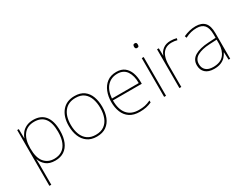

<svg xmlns="http://www.w3.org/2000/svg" viewBox="-80 -1377 2931 2265"><g transform="rotate(-30 1385.5 -244.5)"><path d="M313 -538Q418 -538 472 -469.5Q526 -401 526 -269Q526 -180 499.5 -117.5Q473 -55 423.5 -22.5Q374 10 303 10Q224 10 179 -27Q134 -64 117 -116H115Q117 -82 117 -49.5Q117 -17 117 15V232H91V-528H113L115 -402H117Q128 -437 153 -468Q178 -499 218 -518.5Q258 -538 313 -538ZM313 -513Q217 -513 167 -447.5Q117 -382 117 -265V-262Q117 -135 167.5 -75Q218 -15 303 -15Q365 -15 408.5 -43.5Q452 -72 475.5 -128.5Q499 -185 499 -269Q499 -393 452 -453Q405 -513 313 -513Z M1098 -264Q1098 -187 1073.5 -124.5Q1049 -62 998.5 -26Q948 10 869 10Q793 10 742.5 -26Q692 -62 667 -124Q642 -186 642 -264Q642 -390 703.5 -464Q765 -538 875 -538Q955 -538 1004 -501.5Q1053 -465 1075.5 -403Q1098 -341 1098 -264ZM669 -264Q669 -191 691 -134.5Q713 -78 757.5 -46.5Q802 -15 869 -15Q939 -15 983.5 -47Q1028 -79 1049.5 -135.5Q1071 -192 1071 -264Q1071 -333 1051.5 -389.5Q1032 -446 989 -479.5Q946 -513 875 -513Q776 -513 722.5 -447Q669 -381 669 -264Z M1445 -538Q1513 -538 1555 -505Q1597 -472 1617 -416.5Q1637 -361 1637 -291V-266H1244Q1243 -145 1297 -80Q1351 -15 1454 -15Q1502 -15 1536.5 -22Q1571 -29 1617 -50V-23Q1579 -6 1540.5 2Q1502 10 1454 10Q1371 10 1318.5 -25Q1266 -60 1241.5 -121Q1217 -182 1217 -259Q1217 -334 1242 -397.5Q1267 -461 1317.5 -499.5Q1368 -538 1445 -538ZM1445 -513Q1361 -513 1307.5 -456.5Q1254 -400 1245 -291H1610Q1611 -390 1570 -451.5Q1529 -513 1445 -513Z M1814 -528V0H1788V-528ZM1801 -721Q1819 -721 1823.5 -711.5Q1828 -702 1828 -690Q1828 -677 1823.5 -668Q1819 -659 1801 -659Q1786 -659 1781 -668Q1776 -677 1776 -690Q1776 -702 1781 -711.5Q1786 -721 1801 -721Z M2183 -536Q2207 -536 2226.5 -533Q2246 -530 2264 -525L2258 -501Q2239 -506 2222.5 -508.5Q2206 -511 2183 -511Q2128 -511 2092 -485Q2056 -459 2039 -411Q2022 -363 2022 -297V0H1996V-528H2020L2022 -427H2024Q2038 -473 2078.5 -504.5Q2119 -536 2183 -536Z M2524 -537Q2606 -537 2647 -492.5Q2688 -448 2688 -350V0H2666L2662 -103H2660Q2646 -73 2621.5 -47Q2597 -21 2559.5 -5.5Q2522 10 2468 10Q2389 10 2348.5 -28Q2308 -66 2308 -129Q2308 -208 2374.5 -247.5Q2441 -287 2559 -294L2662 -300V-343Q2662 -433 2628 -472.5Q2594 -512 2524 -512Q2484 -512 2446.5 -503Q2409 -494 2366 -472L2357 -498Q2397 -516 2438.5 -526.5Q2480 -537 2524 -537ZM2561 -270Q2459 -265 2397.5 -232Q2336 -199 2336 -129Q2336 -76 2370 -45.5Q2404 -15 2468 -15Q2568 -15 2614.5 -72Q2661 -129 2662 -220V-275Z"/></g></svg>

Font: Noto Sans Cham Thin
Style: Regular
Weight: 250
Version: Version 2.002